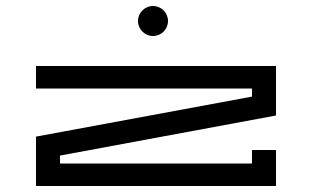

<svg xmlns="http://www.w3.org/2000/svg" viewBox="-20 -620 1040 640"><path d="M440 -550C440 -522.4 462.4 -500 490 -500C517.6 -500 540 -522.4 540 -550C540 -577.6 517.6 -600 490 -600C462.4 -600 440 -577.6 440 -550ZM900 0V-120H820V-75H180V-101.4L900 -235V-400H100V-325H820V-298L100 -164.6V0Z"/></svg>

Font: KetosagCBd
Style: Regular
Weight: 500
Designer: gluk
Foundry: gluk
Version: Version 00.0024